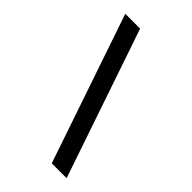

<svg xmlns="http://www.w3.org/2000/svg" viewBox="-274 -948 1148 1148"><g transform="rotate(45 300.0 -374.5)"><path d="M523.5 97.5H398L76.5 -845.5H202Z"/></g></svg>

Font: Spline Sans Mono
Style: Regular
Weight: 400
Monospace: yes
Designer: Eben Sorkin, Mirko Velimirovic
Foundry: Sorkin Type
Version: Version 1.004